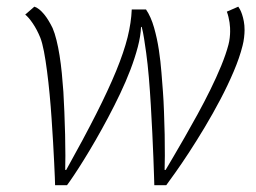

<svg xmlns="http://www.w3.org/2000/svg" viewBox="-20 -545 752 565"><path d="M409.7 -517.1Q424.3 -495.6 433.3 -463.9Q442.4 -432.1 447.5 -398.2Q452.6 -364.3 455.1 -331.5Q457.5 -298.8 459.5 -274.9Q461.4 -249.5 462.6 -215.8Q463.9 -182.1 464.6 -148.9Q465.3 -115.7 465.1 -87.4Q464.8 -59.1 464.4 -44.9H467.3Q475.6 -59.1 490.5 -84.2Q505.4 -109.4 523.4 -140.9Q541.5 -172.4 561.3 -208.5Q581.1 -244.6 598.9 -280.8Q616.7 -316.9 630.9 -351.3Q645 -385.7 652.3 -413.6Q654.8 -422.9 656 -433.6Q657.2 -444.3 657.2 -452.1Q657.2 -456.5 657 -463.6Q656.7 -470.7 655.5 -478.8Q654.3 -486.8 652.3 -495.1Q650.4 -503.4 647.5 -510.7L681.2 -525.4Q683.1 -522.9 686.3 -517.1Q689.5 -511.2 692.4 -502.4Q695.3 -493.7 697.5 -482.2Q699.7 -470.7 699.7 -456.5Q699.7 -446.8 698.2 -434.3Q696.8 -421.9 693.8 -410.6Q685.1 -375.5 667.7 -334.7Q650.4 -293.9 628.4 -252.2Q606.4 -210.4 582.3 -170.2Q558.1 -129.9 535.9 -95.9Q513.7 -62 495.8 -36.9Q478 -11.7 469.2 0H434.1Q434.1 -4.4 433.3 -26.1Q432.6 -47.9 431.4 -80.6Q430.2 -113.3 428.2 -153.6Q426.3 -193.8 423.8 -235.6Q421.4 -277.3 418 -317.4Q414.6 -357.4 410.2 -389.2Q407.2 -409.7 404.1 -430.7Q400.9 -451.7 397 -465.8H395Q394 -439 385.5 -406.7Q377 -374.5 363.8 -339.8Q350.6 -305.2 333.5 -269.3Q316.4 -233.4 298.1 -199Q279.8 -164.6 261.5 -132.8Q243.2 -101.1 226.8 -74.7Q210.4 -48.3 197.5 -29.1Q184.6 -9.8 177.2 0H142.1Q142.1 -4.4 141.4 -22.2Q140.6 -40 139.4 -66.7Q138.2 -93.3 136.2 -126.7Q134.3 -160.2 131.8 -196Q129.4 -231.9 126 -267.8Q122.6 -303.7 118.4 -335.7Q114.3 -367.7 109.4 -393.3Q104.5 -418.9 98.6 -434.1Q88.9 -458 76.2 -476.6Q63.5 -495.1 54.2 -502L81.1 -525.4Q87.9 -523.4 95.2 -517.6Q102.5 -511.7 109.6 -503.2Q116.7 -494.6 123 -484.1Q129.4 -473.6 134.8 -462.4Q141.1 -447.8 146.2 -427Q151.4 -406.2 155.3 -381.6Q159.2 -356.9 161.9 -329.8Q164.6 -302.7 166.5 -274.9Q168 -249.5 169.4 -215.8Q170.9 -182.1 171.6 -148.9Q172.4 -115.7 172.4 -87.4Q172.4 -59.1 171.9 -44.9H174.8Q226.6 -137.7 262.7 -209Q298.8 -280.3 321.8 -336.2Q344.7 -392.1 355.5 -435.5Q366.2 -479 367.7 -517.1Z"/></svg>

Font: Ufes Sans Thin
Style: Italic
Weight: 100
Designer: Ricardo Esteves & Thais Bronze
Foundry: ProDesignUfes - Ricardo Esteves, Thais Bronze
Version: Version 2.0